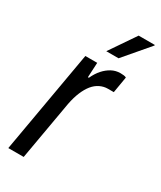

<svg xmlns="http://www.w3.org/2000/svg" viewBox="-185 -788 716 854"><g transform="rotate(30 173.0 -361.5)"><path d="M11 0 103 -526H164L160 -450H165Q178 -478 195 -497Q212 -516 232.5 -527Q253 -538 277 -538Q286 -538 294 -537Q302 -536 307 -533L293 -450H263Q242 -450 222.5 -440.5Q203 -431 188 -412.5Q173 -394 161.5 -366.5Q150 -339 143 -303L90 0ZM173 -591 263 -723H346V-720L236 -591Z"/></g></svg>

Font: Archivo Condensed
Style: Italic
Weight: 400
Width: 3
Italic angle: -10°
Designer: Hector Gatti
Foundry: Omnibus-Type
Version: Version 2.001